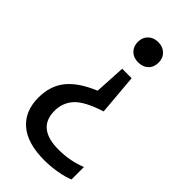

<svg xmlns="http://www.w3.org/2000/svg" viewBox="-234 -614 878 878"><g transform="rotate(45 205.0 -175.5)"><path d="M232.5 -551Q262 -551 281 -533Q300 -515 300 -485.5Q300 -455.5 281.5 -437.8Q263 -420 232.5 -420Q202.5 -420 184 -438.2Q165.5 -456.5 165.5 -485.5Q165.5 -514.5 184.2 -532.8Q203 -551 232.5 -551ZM263 -348 280 -150Q187.5 -120.5 153.2 -83.2Q119 -46 119 7Q119 119.5 257.5 119.5Q332 119.5 396 93.5V174Q367.5 186 326.2 193Q285 200 246.5 200Q137 200 80.5 152Q24 104 24 15.5Q24 -59 64.5 -110Q105 -161 193.5 -197.5L202 -348Z"/></g></svg>

Font: Encode Sans Cnd Md
Style: Regular
Weight: 500
Width: 3
Designer: Multiple Designers
Foundry: Impallari Type
Version: Version 3.002; ttfautohint (v1.8.3) -l 8 -r 50 -G 200 -x 14 